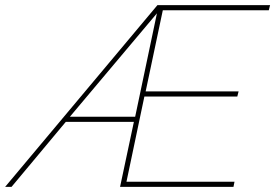

<svg xmlns="http://www.w3.org/2000/svg" viewBox="-104 -730 1075 750"><path d="M511 -710H951L946 -690H532L465 -373H828L823 -353H460L390 -20H812L808 0H365L419 -254H153L-59 0H-84ZM424 -274 509 -678 169 -274Z"/></svg>

Font: Raleway Thin Thin
Style: Italic
Weight: 250
Italic angle: -12°
Version: Version 4.026